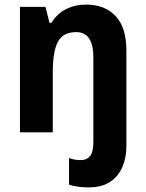

<svg xmlns="http://www.w3.org/2000/svg" viewBox="-20 -577 635 837"><path d="M364 240Q343 240 320.5 237Q298 234 281 228V112Q295 117 307 119Q319 121 333 121Q357 121 372 104Q387 87 387 41V-327Q387 -437 312 -437Q255 -437 232.5 -395Q210 -353 210 -259V0H67V-547H178L196 -477H204Q228 -517 267.5 -537Q307 -557 355 -557Q437 -557 484 -507Q531 -457 531 -356V59Q531 109 514 150Q497 191 460.5 215.5Q424 240 364 240Z"/></svg>

Font: Noto Sans Lao SemiCondensed
Style: Bold
Weight: 700
Width: 4
Designer: Monotype Design Team
Foundry: Monotype Imaging Inc.
Version: Version 2.003; ttfautohint (v1.8.4.7-5d5b)